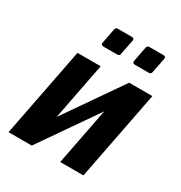

<svg xmlns="http://www.w3.org/2000/svg" viewBox="-178 -892 958 1018"><g transform="rotate(30 301.0 -382.5)"><path d="M229 -644.5H314.5C323.2 -644.5 328.6 -648.9 330.1 -657.7L348.1 -748.5C350.1 -758.3 345.7 -764.6 335.4 -764.6H249C240.2 -764.6 234.9 -760.3 233.4 -751.5L215.8 -660.6C213.9 -650.9 219.2 -644.5 229 -644.5ZM421.9 -644.5H507.8C516.6 -644.5 522 -648.9 523.4 -657.7L541.5 -748.5C543.5 -758.3 539.1 -764.6 528.8 -764.6H441.9C433.1 -764.6 427.7 -760.3 426.3 -751.5L408.7 -660.6C406.7 -650.9 412.1 -644.5 421.9 -644.5ZM21 0H163.1L405.3 -349.1L337.4 0H479.5L585.9 -546.9H443.8L201.7 -197.8L269.5 -546.9H127.4Z"/></g></svg>

Font: Hack
Style: Bold Oblique
Weight: 700
Italic angle: -12°
Monospace: yes
Designer: Christopher Simpkins
Foundry: Christopher Simpkins
Version: Version 2.010